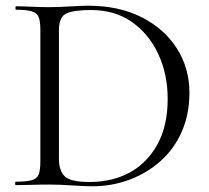

<svg xmlns="http://www.w3.org/2000/svg" viewBox="-20 -647 731 671"><path d="M303 4Q274 4 231.5 1Q189 -2 153 -2Q120 -2 89.5 -1Q59 0 35 0Q33 0 33 -6Q33 -12 35 -12Q71 -12 90 -17Q109 -22 115 -37Q121 -52 121 -81V-544Q121 -573 115 -587.5Q109 -602 90.5 -607.5Q72 -613 36 -613Q34 -613 34 -619Q34 -625 36 -625Q60 -625 90 -623.5Q120 -622 153 -622Q186 -622 224 -624.5Q262 -627 289 -627Q395 -627 474.5 -587Q554 -547 598 -478Q642 -409 642 -323Q642 -248 615.5 -187.5Q589 -127 541.5 -84.5Q494 -42 432.5 -19Q371 4 303 4ZM293 -11Q373 -11 434 -44.5Q495 -78 530.5 -143Q566 -208 566 -301Q566 -388 533 -458.5Q500 -529 440.5 -570.5Q381 -612 298 -612Q238 -612 212 -600Q186 -588 186 -542V-92Q186 -50 206.5 -30.5Q227 -11 293 -11Z"/></svg>

Font: Cormorant Light
Style: Regular
Weight: 400
Version: Version 4.000